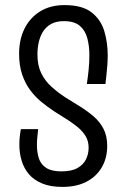

<svg xmlns="http://www.w3.org/2000/svg" viewBox="-20 -724 492 754"><path d="M225 10Q178 10 145.5 -3.5Q113 -17 93.5 -40Q74 -63 65 -93Q56 -123 56 -156Q56 -171 57.5 -186Q59 -201 62 -217H130Q128 -201 126.5 -185Q125 -169 125 -155Q125 -126 132.5 -102.5Q140 -79 161 -65Q182 -51 221 -51Q261 -51 284 -64Q307 -77 317.5 -98Q328 -119 328 -144Q328 -170 316.5 -189Q305 -208 286 -224Q267 -240 243 -255Q219 -270 194 -286Q168 -303 143.5 -323Q119 -343 99 -369.5Q79 -396 67 -431.5Q55 -467 55 -513Q55 -569 76.5 -612Q98 -655 138 -679.5Q178 -704 233 -704Q303 -704 339.5 -675.5Q376 -647 389.5 -602Q403 -557 403 -507Q403 -487 401.5 -467.5Q400 -448 398 -429.5Q396 -411 394 -394H321Q325 -420 328 -449Q331 -478 331 -507Q331 -543 323 -573.5Q315 -604 293.5 -622.5Q272 -641 231 -641Q202 -641 182 -630.5Q162 -620 150 -601.5Q138 -583 132.5 -559.5Q127 -536 127 -510Q127 -467 142 -436.5Q157 -406 182 -383.5Q207 -361 236 -342Q265 -324 294 -306Q323 -288 347.5 -267Q372 -246 386.5 -218Q401 -190 401 -151Q401 -103 379.5 -66.5Q358 -30 319 -10Q280 10 225 10Z"/></svg>

Font: Truculenta
Style: Regular
Weight: 400
Designer: Ivan Castro, Eva Sanz & Omnibus-Type Team
Foundry: Omnibus-Type
Version: Version 1.002